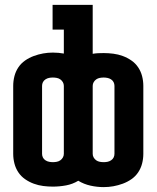

<svg xmlns="http://www.w3.org/2000/svg" viewBox="-20 -755 640 785"><path d="M404 10Q377 10 350 4Q323 -2 300 -16Q277 -2 250 3Q223 8 196 8Q177 8 157 5.5Q137 3 118 -4Q99 -11 82.5 -22.5Q66 -34 55 -50.5Q44 -67 39 -86.5Q34 -106 34 -126V-404Q34 -424 39 -443.5Q44 -463 55 -479.5Q66 -496 82.5 -507.5Q99 -519 118 -526Q137 -533 156.5 -536.5Q176 -540 196 -540Q208 -540 219 -539Q230 -538 241 -536V-634H195V-735H359V-535Q370 -537 381 -537.5Q392 -538 404 -538Q423 -538 443 -535.5Q463 -533 482 -526Q501 -519 517.5 -507.5Q534 -496 545 -479.5Q556 -463 561 -443.5Q566 -424 566 -404V-126Q566 -106 561 -86.5Q556 -67 545 -50.5Q534 -34 517.5 -22.5Q501 -11 482 -4Q463 3 443.5 6.5Q424 10 404 10ZM196 -92Q204 -92 212 -93.5Q220 -95 226.5 -99.5Q233 -104 237 -111Q241 -118 241 -126V-404Q241 -412 237 -419Q233 -426 226.5 -430.5Q220 -435 212 -436.5Q204 -438 196 -438Q188 -438 180.5 -436.5Q173 -435 166 -430.5Q159 -426 155.5 -419Q152 -412 152 -404V-126Q152 -118 155.5 -111Q159 -104 166 -99.5Q173 -95 181 -93.5Q189 -92 196 -92ZM404 -92Q412 -92 419.5 -93.5Q427 -95 434 -99.5Q441 -104 444.5 -111Q448 -118 448 -126V-404Q448 -412 444.5 -419Q441 -426 434 -430.5Q427 -435 419 -436.5Q411 -438 404 -438Q396 -438 388 -436.5Q380 -435 373.5 -430.5Q367 -426 363 -419Q359 -412 359 -404V-126Q359 -118 363 -111Q367 -104 373.5 -99.5Q380 -95 388 -93.5Q396 -92 404 -92Z"/></svg>

Font: Iosevka Curly Slab Extended
Style: Bold
Weight: 700
Width: 7
Monospace: yes
Designer: Belleve Invis
Foundry: Belleve Invis
Version: Version 11.1.0; ttfautohint (v1.8.3)